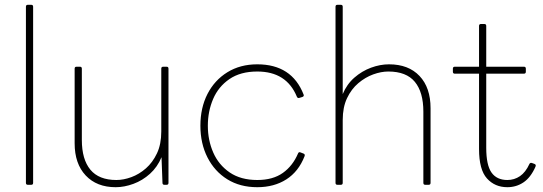

<svg xmlns="http://www.w3.org/2000/svg" viewBox="-20 -770 2264 800"><path d="M96 0Q88 0 88 -8V-742Q88 -750 96 -750H110Q118 -750 118 -742V-8Q118 0 110 0Z M462 10Q383 10 337 -39Q291 -88 291 -173V-484Q291 -492 299 -492H313Q321 -492 321 -484V-187Q321 -106 356.5 -63Q392 -20 465 -20Q495 -20 527.5 -32Q560 -44 588 -68.5Q616 -93 634 -131Q652 -169 652 -222V-484Q652 -492 660 -492H674Q682 -492 682 -484V-8Q682 0 674 0H665Q657 0 657 -8L653 -115Q636 -74 605 -46Q574 -18 536 -4Q498 10 462 10Z M1052 10Q980 10 927 -23Q874 -56 844.5 -114Q815 -172 815 -246Q815 -321 844.5 -378.5Q874 -436 927.5 -469Q981 -502 1052 -502Q1196 -502 1245 -376Q1248 -369 1240 -366L1227 -362Q1220 -360 1217 -367Q1174 -472 1052 -472Q982 -472 936 -440.5Q890 -409 868 -357.5Q846 -306 846 -246Q846 -186 868.5 -134.5Q891 -83 937 -51.5Q983 -20 1052 -20Q1117 -20 1158.5 -49.5Q1200 -79 1222 -131Q1225 -138 1232 -135L1245 -130Q1252 -127 1249 -119Q1224 -55 1173 -22.5Q1122 10 1052 10Z M1386 0Q1378 0 1378 -8V-742Q1378 -750 1386 -750H1400Q1408 -750 1408 -742V-378Q1425 -419 1456.5 -446.5Q1488 -474 1526 -488Q1564 -502 1601 -502Q1682 -502 1728 -453.5Q1774 -405 1774 -319V-8Q1774 0 1766 0H1752Q1744 0 1744 -8V-305Q1744 -386 1708.5 -429Q1673 -472 1598 -472Q1568 -472 1535 -460Q1502 -448 1473 -423.5Q1444 -399 1426 -361Q1408 -323 1408 -270V-8Q1408 0 1400 0Z M2094 10Q2042 10 2009 -26.5Q1976 -63 1976 -149V-463H1875Q1867 -463 1867 -471V-484Q1867 -492 1875 -492H1976V-662Q1976 -670 1984 -670H1998Q2006 -670 2006 -662V-492H2163Q2171 -492 2171 -484V-471Q2171 -463 2163 -463H2006V-154Q2006 -82 2028 -51Q2050 -20 2094 -20Q2123 -20 2146.5 -36Q2170 -52 2186 -87Q2189 -93 2196 -91L2207 -87Q2215 -84 2211 -75Q2191 -30 2161 -10Q2131 10 2094 10Z"/></svg>

Font: LINE Seed Sans Thin
Style: Regular
Weight: 250
Designer: LINE VX Design & Dalton Maag Ltd & Sandoll Inc
Foundry: Dalton Maag Ltd
Version: Version 1.003